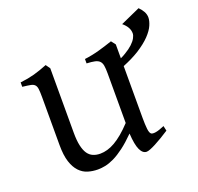

<svg xmlns="http://www.w3.org/2000/svg" viewBox="-105 -672 824 800"><g transform="rotate(-20 306.5 -272.0)"><path d="M446.8 -353.5V-124Q446.8 -93.8 449 -74.7Q451.2 -55.7 458 -50.8Q463.9 -46.9 478 -49.1Q492.2 -51.3 517.1 -62L522 -40Q503.9 -28.3 487.3 -18.3Q470.7 -8.3 456.5 -1Q442.4 6.3 431.6 10.5Q420.9 14.6 415 14.6Q397.9 14.6 387.2 -8.1Q376.5 -30.8 373.5 -81.1Q343.3 -50.8 318.1 -32Q293 -13.2 271.7 -2.9Q250.5 7.3 232.7 11Q214.8 14.6 199.2 14.6Q176.3 14.6 155.3 8.3Q134.3 2 118.2 -14.9Q102.1 -31.7 92.5 -61Q83 -90.3 83 -136.2V-347.2Q83 -370.6 81.5 -383.5Q80.1 -396.5 74 -403.1Q67.9 -409.7 55.2 -412.1Q42.5 -414.6 20 -417V-436.5Q37.6 -438.5 53 -441.4Q68.4 -444.3 82.8 -448.2Q97.2 -452.1 111.8 -457.3Q126.5 -462.4 142.6 -468.8L156.2 -449.7V-163.1Q156.2 -128.9 161.4 -106Q166.5 -83 176 -69.3Q185.5 -55.7 199.5 -49.8Q213.4 -43.9 231 -43.9Q246.6 -43.9 262.9 -48.6Q279.3 -53.2 296.6 -63.2Q314 -73.2 333 -89.1Q352.1 -105 373.5 -127.9V-347.2Q373.5 -369.1 371.3 -382.3Q369.1 -395.5 361.8 -402.8Q354.5 -410.2 341.1 -413.1Q327.6 -416 305.2 -417V-436.5Q340.3 -440.9 372.6 -450.2Q404.8 -459.5 432.1 -468.8L446.8 -449.7V-388.2Q459.5 -394 469.7 -400.4Q490.2 -412.6 503.4 -425Q516.6 -437.5 522.7 -449Q528.8 -460.4 528.8 -469.2Q528.8 -483.4 521.5 -496.1Q514.2 -508.8 500.5 -520L587.4 -559.1Q598.6 -548.3 605.7 -535.6Q612.8 -522.9 612.8 -508.8Q612.8 -494.6 604.5 -475.1Q596.2 -455.6 575.4 -433.8Q554.7 -412.1 519.5 -389.6Q489.7 -371.1 446.8 -353.5Z"/></g></svg>

Font: Akkhara
Style: Regular
Weight: 400
Designer: J. Victor Gaultney
Version: Version 1.00 June 13, 2006, initial release